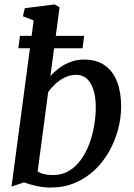

<svg xmlns="http://www.w3.org/2000/svg" viewBox="-20 -837 604 867"><path d="M207.5 -493Q223.5 -511.5 246.2 -528.8Q269 -546 297.8 -557Q326.5 -568 359.5 -568Q416 -568 453.2 -541.8Q490.5 -515.5 508.8 -467.8Q527 -420 527 -356Q527 -304 513 -251.8Q499 -199.5 472.2 -152.2Q445.5 -105 406.8 -68.5Q368 -32 318 -11Q268 10 207.5 10Q177 10 143.5 2.5Q110 -5 88.5 -13.5L32 5.5L132 -744.5L83.5 -763.5L92 -800L226.5 -817L249 -804ZM150 -63Q164 -53.5 182.2 -50Q200.5 -46.5 219.5 -46.5Q260 -46.5 291.2 -65.2Q322.5 -84 345.2 -115.5Q368 -147 383 -186.8Q398 -226.5 405.2 -269.8Q412.5 -313 412.5 -353.5Q412.5 -418.5 390 -458.8Q367.5 -499 324 -499Q296 -499 271.2 -486.5Q246.5 -474 227.8 -456Q209 -438 197.5 -420.5ZM70 -675H360L353 -619H63Z"/></svg>

Font: Merriweather Medium
Style: Italic
Weight: 500
Italic angle: -7.8°
Version: Version 2.101